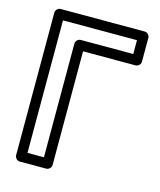

<svg xmlns="http://www.w3.org/2000/svg" viewBox="-114 -818 772 925"><g transform="rotate(15 272.5 -355.5)"><path d="M467 -617H205C190 -617 180 -603 180 -592V-25H98V-686H467ZM492 -567C503 -567 517 -577 517 -592V-711C517 -722 507 -736 492 -736H73C62 -736 48 -726 48 -711V0C48 11 58 25 73 25H205C216 25 230 15 230 0V-567Z"/></g></svg>

Font: Asimov
Style: NarOu
Weight: 500
Designer: Google
Version: Version 2.000980; 2014